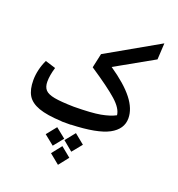

<svg xmlns="http://www.w3.org/2000/svg" viewBox="-184 -919 1287 1389"><g transform="rotate(20 459.5 -224.5)"><path d="M835 -643 542 -478Q665 -394 724 -318.5Q783 -243 783 -170Q783 -86 695.5 -39Q608 8 407 15V16H373H336V15Q221 10 157.5 -13Q94 -36 68 -79.5Q42 -123 42 -195Q42 -235 52 -277Q62 -319 80 -356L160 -331Q141 -268 141 -220Q141 -179 161 -157Q181 -135 232 -125.5Q283 -116 383 -114Q519 -115 587 -127.5Q655 -140 698 -163Q693 -214 628 -272Q563 -330 414 -429L438 -539L842 -769ZM402 136 463 60 539 122 477 198ZM260 142 321 66 397 127 336 203ZM343 258 403 182 479 244 419 320Z"/></g></svg>

Font: FiraGO Medium
Style: Italic
Weight: 500
Italic angle: -8°
Designer: bBox Type GmbH
Foundry: bBox Type GmbH
Version: Version 1.001